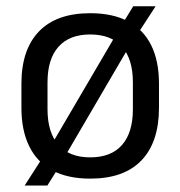

<svg xmlns="http://www.w3.org/2000/svg" viewBox="-20 -542 560 596"><path d="M260 12.5Q190 12.5 142.5 -13Q95 -38.5 70.8 -87.8Q46.5 -137 46.5 -207.5V-282Q46.5 -388 101 -444.5Q155.5 -501 260 -501Q330 -501 377.5 -475.8Q425 -450.5 449.2 -401.8Q473.5 -353 473.5 -282V-207.5Q473.5 -101 419.2 -44.2Q365 12.5 260 12.5ZM56.5 34 116.5 -59.5 134.5 -83.5 347 -446 358 -464.5 393.5 -522.5H463L406.5 -435.5L388.5 -410.5L177.5 -49.5L166 -28.5L127 34ZM260 -53.5Q325 -53.5 358.8 -92Q392.5 -130.5 392.5 -203V-286.5Q392.5 -358.5 358.8 -396.8Q325 -435 260 -435Q195.5 -435 161.5 -396.8Q127.5 -358.5 127.5 -286.5V-203Q127.5 -130.5 161.5 -92Q195.5 -53.5 260 -53.5Z"/></svg>

Font: Anek Telugu Medium
Style: Regular
Weight: 400
Version: Version 1.003